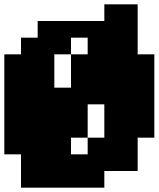

<svg xmlns="http://www.w3.org/2000/svg" viewBox="-20 -790 733 887"><path d="M0 -77V-539H77V-616H154V-693H462V-770H616V-539H693V-154H616V0H462V77H77V-77ZM308 -385V-539H385V-616H308V-539H231V-385ZM308 -154V-77H385V-154H462V-308H385V-154Z"/></svg>

Font: Coral Pixels
Style: Regular
Weight: 400
Designer: Tanukizamurai
Foundry: TanukiFont
Version: Version 1.000; ttfautohint (v1.8.4.7-5d5b)